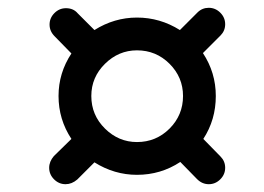

<svg xmlns="http://www.w3.org/2000/svg" viewBox="-20 -593 676 492"><path d="M178 -133Q164 -121 148 -121Q131 -121 118.5 -133.5Q106 -146 106 -163Q106 -179 118 -193L163 -237Q130 -287 130 -347Q130 -406 163 -456L120 -500Q107 -513 107 -530Q107 -547 119.5 -559.5Q132 -572 149 -572Q168 -572 179 -559L222 -516Q273 -548 331 -548Q390 -548 441 -516L486 -561Q498 -573 515 -573Q532 -573 544.5 -560.5Q557 -548 557 -531Q557 -514 545 -502L500 -457Q533 -407 533 -347Q533 -286 501 -237L545 -192Q557 -180 557 -163Q557 -146 544.5 -133.5Q532 -121 515 -121Q498 -121 485 -134L442 -178Q392 -145 331 -145Q273 -145 222 -177ZM214 -347Q214 -298 249 -263.5Q284 -229 331 -229Q380 -229 414.5 -263.5Q449 -298 449 -347Q449 -395 414.5 -429.5Q380 -464 331 -464Q284 -464 249 -429.5Q214 -395 214 -347Z"/></svg>

Font: Jura
Style: Bold
Weight: 700
Designer: Daniel Johnson, Alexei Vanyashin
Foundry: Daniel Johnson
Version: Version 5.103